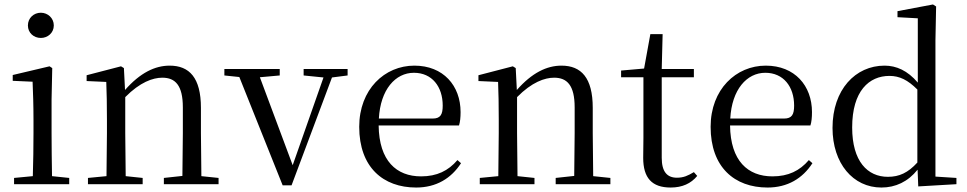

<svg xmlns="http://www.w3.org/2000/svg" viewBox="-20 -825 4330 860"><path d="M163 -655C194 -655 221 -678 221 -711C221 -744 194 -768 163 -768C131 -768 105 -744 105 -711C105 -678 131 -655 163 -655ZM126 0H290V-28L213 -36C212 -92 211 -175 211 -229V-380L214 -520L202 -528L37 -489V-463L126 -459C128 -409 130 -356 130 -289V-229C130 -175 129 -92 127 -36L43 -28V0Z M796 0H959V-28L882 -36L880 -229V-342C880 -477 828 -531 740 -531C674 -531 608 -499 540 -422L535 -520L522 -528L368 -488V-462L456 -458C458 -408 459 -358 459 -289V-229L457 -36L374 -28V0H619V-28L543 -36L541 -229V-390C607 -457 665 -477 707 -477C765 -477 799 -443 799 -344V-229L797 -37L714 -28V0Z M1340 -487 1429 -478 1291 -85 1144 -479 1233 -487V-516H985V-487L1052 -480L1246 5H1286L1467 -478L1537 -487V-516H1340Z M1844 15C1934 15 2001 -26 2045 -94L2029 -108C1988 -60 1937 -35 1866 -35C1756 -35 1678 -104 1676 -263H2036C2041 -279 2043 -299 2043 -323C2043 -441 1966 -531 1836 -531C1703 -531 1589 -425 1589 -257C1589 -76 1696 15 1844 15ZM1677 -294C1684 -424 1751 -499 1834 -499C1915 -499 1963 -437 1963 -352C1963 -312 1953 -294 1918 -294Z M2551 0H2714V-28L2637 -36L2635 -229V-342C2635 -477 2583 -531 2495 -531C2429 -531 2363 -499 2295 -422L2290 -520L2277 -528L2123 -488V-462L2211 -458C2213 -408 2214 -358 2214 -289V-229L2212 -36L2129 -28V0H2374V-28L2298 -36L2296 -229V-390C2362 -457 2420 -477 2462 -477C2520 -477 2554 -443 2554 -344V-229L2552 -37L2469 -28V0Z M2984 15C3036 15 3075 -3 3103 -37L3088 -54C3061 -38 3042 -29 3012 -29C2968 -29 2944 -56 2944 -118V-479H3088V-516H2944L2948 -672H2893L2865 -518L2762 -509V-479H2862V-207C2862 -171 2861 -150 2861 -118C2861 -28 2900 15 2984 15Z M3418 15C3508 15 3575 -26 3619 -94L3603 -108C3562 -60 3511 -35 3440 -35C3330 -35 3252 -104 3250 -263H3610C3615 -279 3617 -299 3617 -323C3617 -441 3540 -531 3410 -531C3277 -531 3163 -425 3163 -257C3163 -76 3270 15 3418 15ZM3251 -294C3258 -424 3325 -499 3408 -499C3489 -499 3537 -437 3537 -352C3537 -312 3527 -294 3492 -294Z M4093 10 4264 0V-28L4170 -34V-644L4173 -796L4159 -805L4000 -775V-748L4091 -743V-455C4045 -509 3995 -531 3942 -531C3812 -531 3709 -424 3709 -252C3709 -93 3801 15 3928 15C3991 15 4047 -11 4090 -65ZM4089 -97C4047 -51 4008 -33 3957 -33C3866 -33 3797 -102 3797 -254C3797 -418 3873 -485 3964 -485C4009 -485 4046 -467 4089 -424Z"/></svg>

Font: NameLogos Serif 2
Style: Regular
Weight: 500
Version: Version 0.1